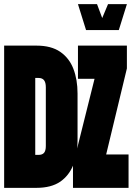

<svg xmlns="http://www.w3.org/2000/svg" viewBox="-20 -906 640 926"><path d="M0 0V-686H156Q227 -686 270.5 -656Q314 -626 334 -574Q354 -522 354 -455V-230Q354 -209 352 -190L436 -526H356V-686H592V-576L492 -161H600V0H332V-107Q312 -59 271 -30Q227 0 156 0ZM395 -761 356 -886H448L473 -819L501 -886H592L553 -761ZM150 -159H166Q184 -159 192.5 -169Q201 -179 201 -202V-485Q201 -508 192.5 -519Q184 -530 166 -530H150Z"/></svg>

Font: Chivo Mono Medium Black
Style: Regular
Weight: 900
Monospace: yes
Version: Version 1.008